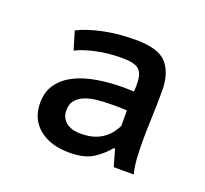

<svg xmlns="http://www.w3.org/2000/svg" viewBox="-71 -790 528 495"><g transform="rotate(20 193.0 -542.0)"><path d="M68 -677Q93 -690 134 -699Q175 -708 225 -708Q287 -708 310 -682Q333 -656 333 -607Q333 -569 331.5 -534Q330 -499 330 -467Q330 -443 331.5 -421Q333 -399 338 -380H283L270 -426H266Q253 -409 229 -392.5Q205 -376 162 -376Q110 -376 79 -401.5Q48 -427 48 -471Q48 -502 63 -523Q78 -544 103.5 -557Q129 -570 163.5 -576Q198 -582 238 -582Q245 -582 251.5 -581.5Q258 -581 265 -581Q266 -587 266 -592.5Q266 -598 266 -603Q266 -630 254 -641Q242 -652 208 -652Q168 -652 135 -644.5Q102 -637 83 -627ZM173 -432Q194 -432 209.5 -437Q225 -442 236 -450.5Q247 -459 254 -468.5Q261 -478 265 -487V-529Q254 -530 244 -530Q234 -530 223 -530Q202 -530 183 -528Q164 -526 149.5 -520Q135 -514 126.5 -503.5Q118 -493 118 -476Q118 -456 132.5 -444Q147 -432 173 -432Z"/></g></svg>

Font: PT Sans
Style: Regular
Weight: 400
Designer: A.Korolkova, O.Umpeleva, V.Yefimov
Foundry: ParaType Ltd
Version: Version 2.003